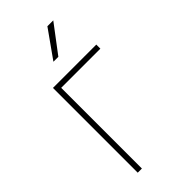

<svg xmlns="http://www.w3.org/2000/svg" viewBox="-234 -792 846 846"><g transform="rotate(-45 189.0 -369.0)"><path d="M350.1 -528.3V-502.9H106V0H80.1V-528.3ZM163.1 -608.4 254.9 -737.8H291.5L193.8 -608.4Z"/></g></svg>

Font: Roboto Condensed Thin
Style: Regular
Weight: 250
Width: 3
Designer: Christian Robertson
Foundry: Google
Version: Version 3.009; 2024